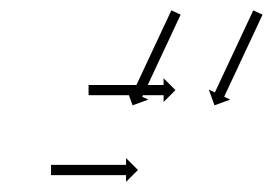

<svg xmlns="http://www.w3.org/2000/svg" viewBox="-20 -559 533 375"><path d="M81.3 -237C80.8 -237 80.3 -237 79.7 -237V-217C80.3 -217 80.8 -217 81.3 -217C82.9 -217 84.4 -217 86 -217C88.4 -217 90.8 -217 93.2 -217C96.3 -217 99.5 -217 102.6 -217C106.3 -217 110 -217 113.7 -217C117.8 -217 121.9 -217 126.1 -217C130.5 -217 134.9 -217 139.3 -217C143.8 -217 148.4 -217 153 -217C157.5 -217 162.1 -217 166.6 -217C171 -217 175.4 -217 179.9 -217C184 -217 188.1 -217 192.2 -217C195.9 -217 199.6 -217 203.3 -217C206.4 -217 209.6 -217 212.7 -217C215.1 -217 217.5 -217 219.9 -217C221.5 -217 223 -217 224.6 -217C225.1 -217 225.7 -217 226.2 -217V-203.8L249.4 -227L226.2 -250.2V-237C225.7 -237 225.1 -237 224.6 -237C223 -237 221.5 -237 219.9 -237C217.5 -237 215.1 -237 212.7 -237C209.6 -237 206.4 -237 203.3 -237C199.6 -237 195.9 -237 192.2 -237C188.1 -237 184 -237 179.9 -237C175.4 -237 171 -237 166.6 -237C162.1 -237 157.5 -237 153 -237C148.4 -237 143.8 -237 139.3 -237C134.9 -237 130.5 -237 126.1 -237C121.9 -237 117.8 -237 113.7 -237C110 -237 106.3 -237 102.6 -237C99.5 -237 96.3 -237 93.2 -237C90.8 -237 88.4 -237 86 -237C84.4 -237 82.9 -237 81.3 -237ZM154.6 -393C154.1 -393 153.5 -393 153 -393V-373C153.5 -373 154.1 -373 154.6 -373C156.2 -373 157.7 -373 159.3 -373C161.7 -373 164.1 -373 166.5 -373C169.6 -373 172.8 -373 175.9 -373C179.6 -373 183.3 -373 187 -373C191.1 -373 195.2 -373 199.4 -373C203.8 -373 208.2 -373 212.6 -373C217.1 -373 221.7 -373 226.2 -373C230.8 -373 235.4 -373 239.9 -373C244.3 -373 248.7 -373 253.1 -373C257.3 -373 261.4 -373 265.5 -373C269.2 -373 272.9 -373 276.6 -373C279.7 -373 282.9 -373 286 -373C288.4 -373 290.8 -373 293.2 -373C294.8 -373 296.3 -373 297.9 -373C298.4 -373 299 -373 299.5 -373V-359.8L322.7 -383L299.5 -406.2V-393C299 -393 298.4 -393 297.9 -393C296.3 -393 294.8 -393 293.2 -393C290.8 -393 288.4 -393 286 -393C282.9 -393 279.7 -393 276.6 -393C272.9 -393 269.2 -393 265.5 -393C261.4 -393 257.3 -393 253.1 -393C248.7 -393 244.3 -393 239.9 -393C235.4 -393 230.8 -393 226.2 -393C221.7 -393 217.1 -393 212.6 -393C208.2 -393 203.8 -393 199.4 -393C195.2 -393 191.1 -393 187 -393C183.3 -393 179.6 -393 175.9 -393C172.8 -393 169.6 -393 166.5 -393C164.1 -393 161.7 -393 159.3 -393C157.7 -393 156.2 -393 154.6 -393ZM492 -528.6C492.3 -529.2 492.6 -529.8 492.8 -530.4L474.7 -538.8C474.5 -538.2 474.2 -537.6 473.9 -537C473.1 -535.3 472.3 -533.6 471.5 -531.9C470.3 -529.3 469 -526.7 467.8 -524C466.2 -520.6 464.6 -517.2 463 -513.8C461.1 -509.7 459.2 -505.7 457.3 -501.7C455.2 -497.1 453.1 -492.6 451 -488.1C448.7 -483.3 446.5 -478.5 444.2 -473.6C441.9 -468.6 439.5 -463.7 437.2 -458.7C434.9 -453.7 432.6 -448.7 430.2 -443.7C428 -438.9 425.7 -434.1 423.4 -429.2C421.3 -424.7 419.2 -420.2 417.1 -415.7C415.2 -411.7 413.3 -407.6 411.4 -403.6C409.8 -400.2 408.2 -396.7 406.6 -393.3C405.4 -390.7 404.2 -388 402.9 -385.4C402.1 -383.7 401.3 -382 400.5 -380.3C400.3 -379.7 400 -379.1 399.7 -378.5L387.8 -384.1L398.9 -353.3L429.7 -364.5L417.8 -370C418.1 -370.6 418.4 -371.2 418.7 -371.8C419.4 -373.5 420.2 -375.2 421 -376.9C422.3 -379.6 423.5 -382.2 424.7 -384.8C426.3 -388.3 427.9 -391.7 429.5 -395.1C431.4 -399.1 433.3 -403.2 435.2 -407.2C437.3 -411.7 439.4 -416.3 441.6 -420.8C443.8 -425.6 446.1 -430.4 448.3 -435.3C450.7 -440.2 453 -445.2 455.3 -450.2C457.7 -455.2 460 -460.2 462.3 -465.2C464.6 -470 466.8 -474.8 469.1 -479.6C471.2 -484.1 473.3 -488.7 475.4 -493.2C477.3 -497.2 479.2 -501.3 481.1 -505.3C482.7 -508.7 484.3 -512.1 485.9 -515.6C487.2 -518.2 488.4 -520.8 489.6 -523.5C490.4 -525.2 491.2 -526.9 492 -528.6ZM332 -528.6C332.3 -529.2 332.6 -529.8 332.8 -530.4L314.7 -538.8C314.5 -538.2 314.2 -537.6 313.9 -537C313.1 -535.3 312.3 -533.6 311.5 -531.9C310.3 -529.3 309 -526.7 307.8 -524C306.2 -520.6 304.6 -517.2 303 -513.8C301.1 -509.7 299.2 -505.7 297.3 -501.7C295.2 -497.1 293.1 -492.6 291 -488.1C288.7 -483.3 286.5 -478.5 284.2 -473.6C281.9 -468.6 279.5 -463.7 277.2 -458.7C274.9 -453.7 272.6 -448.7 270.2 -443.7C268 -438.9 265.7 -434.1 263.4 -429.2C261.3 -424.7 259.2 -420.2 257.1 -415.7C255.2 -411.7 253.3 -407.6 251.4 -403.6C249.8 -400.2 248.2 -396.7 246.6 -393.3C245.4 -390.7 244.2 -388 242.9 -385.4C242.1 -383.7 241.3 -382 240.5 -380.3C240.3 -379.7 240 -379.1 239.7 -378.5L227.8 -384.1L238.9 -353.3L269.7 -364.5L257.8 -370C258.1 -370.6 258.4 -371.2 258.7 -371.8C259.4 -373.5 260.2 -375.2 261 -376.9C262.3 -379.6 263.5 -382.2 264.7 -384.8C266.3 -388.3 267.9 -391.7 269.5 -395.1C271.4 -399.1 273.3 -403.2 275.2 -407.2C277.3 -411.7 279.4 -416.3 281.6 -420.8C283.8 -425.6 286.1 -430.4 288.3 -435.3C290.7 -440.2 293 -445.2 295.3 -450.2C297.7 -455.2 300 -460.2 302.3 -465.2C304.6 -470 306.8 -474.8 309.1 -479.6C311.2 -484.1 313.3 -488.7 315.4 -493.2C317.3 -497.2 319.2 -501.3 321.1 -505.3C322.7 -508.7 324.3 -512.1 325.9 -515.6C327.2 -518.2 328.4 -520.8 329.6 -523.5C330.4 -525.2 331.2 -526.9 332 -528.6Z"/></svg>

Font: FRB American Cursive Just Arrows Semibold
Style: Italic
Weight: 600
Italic angle: -25°
Version: Version 2.0;Modular Font Editor K font №1